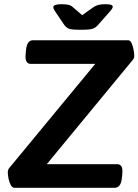

<svg xmlns="http://www.w3.org/2000/svg" viewBox="-20 -891 657 911"><path d="M349 -750Q320 -750 306.5 -755Q293 -760 282 -777L241 -838Q233 -849 233 -857Q233 -871 272 -871Q290 -871 303 -868.5Q316 -866 327 -856L370 -819L422 -856Q435 -865 448 -868Q461 -871 480 -871Q500 -871 507.5 -868Q515 -865 515 -859Q515 -852 502 -837L449 -777Q435 -760 420.5 -755Q406 -750 376 -750ZM49 0Q38 0 31 -13Q24 -26 20.5 -43.5Q17 -61 17 -73Q17 -86 24 -94L432 -588H125Q112 -588 105.5 -599.5Q99 -611 102 -638L103 -651Q106 -679 114.5 -689.5Q123 -700 137 -700H588Q598 -700 604 -687Q610 -674 613.5 -656.5Q617 -639 617 -627Q617 -615 611 -608L202 -112H536Q550 -112 556.5 -101Q563 -90 560 -63L559 -51Q556 -22 547 -11Q538 0 524 0Z"/></svg>

Font: Asap SemiBold
Style: Italic
Weight: 600
Italic angle: -6°
Designer: Pablo Cosgaya
Foundry: Omnibus-Type
Version: Version 3.001; ttfautohint (v1.8.3)